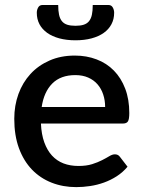

<svg xmlns="http://www.w3.org/2000/svg" viewBox="-20 -740 571 767"><path d="M279 -518C241.3 -518 207.6 -511.4 177.8 -498.2C147.9 -485.1 122.6 -467.2 101.7 -444.5C80.9 -421.8 64.9 -395.2 53.7 -364.5C42.6 -333.8 37 -300.8 37 -265.5C37 -221.2 43.2 -182 55.7 -148C68.2 -114 85.6 -85.5 107.7 -62.5C129.9 -39.5 156.1 -22.1 186.2 -10.3C216.4 1.6 249.2 7.5 284.5 7.5C302.5 7.5 321 6.1 340 3.2C359 0.4 377.5 -4.3 395.5 -10.8C413.5 -17.3 430.5 -25.7 446.5 -36C462.5 -46.3 476.8 -59 489.5 -74L459 -113.5C454.3 -120.2 447.7 -123.5 439 -123.5C432.3 -123.5 425 -121.1 417 -116.3C409 -111.4 399.3 -106.1 388 -100.3C376.7 -94.4 363.3 -89.1 348 -84.2C332.7 -79.4 314.5 -77 293.5 -77C271.5 -77 251.6 -80.4 233.7 -87.2C215.9 -94.1 200.6 -104.5 187.7 -118.5C174.9 -132.5 164.7 -150.1 157 -171.2C149.3 -192.4 144.8 -217.5 143.5 -246.5H471C480.7 -246.5 487.3 -249.3 491 -255C494.7 -260.7 496.5 -271.8 496.5 -288.5C496.5 -324.8 491.1 -357.2 480.2 -385.7C469.4 -414.2 454.3 -438.3 435 -458C415.7 -477.7 392.7 -492.6 366 -502.7C339.3 -512.9 310.3 -518 279 -518ZM281 -440C300.3 -440 317.4 -436.7 332.2 -430.2C347.1 -423.7 359.5 -414.7 369.5 -403.2C379.5 -391.7 387.1 -378.2 392.2 -362.7C397.4 -347.2 400 -330.5 400 -312.5H146.5C152.5 -352.8 166.7 -384.2 189 -406.5C211.3 -428.8 242 -440 281 -440ZM281.5 -637C268.5 -637 257.6 -638.4 248.7 -641.2C239.9 -644.1 232.8 -648.7 227.5 -655.2C222.2 -661.7 218.3 -670.2 216 -680.7C213.7 -691.2 212.5 -704.3 212.5 -720H149.5C141.8 -720 136.2 -716.7 132.5 -710.2C128.8 -703.7 127 -696.7 127 -689C127 -672 130.6 -656.7 137.7 -643.2C144.9 -629.7 155.2 -618.2 168.5 -608.7C181.8 -599.2 198.1 -591.9 217.2 -586.7C236.4 -581.6 257.8 -579 281.5 -579C305.2 -579 326.6 -581.6 345.7 -586.7C364.9 -591.9 381.2 -599.2 394.5 -608.7C407.8 -618.2 418.1 -629.7 425.2 -643.2C432.4 -656.7 436 -672 436 -689C436 -696.7 434.2 -703.7 430.5 -710.2C426.8 -716.7 421.2 -720 413.5 -720H350.5C350.5 -704.3 349.3 -691.2 347 -680.7C344.7 -670.2 340.8 -661.7 335.5 -655.2C330.2 -648.7 323.1 -644.1 314.2 -641.2C305.4 -638.4 294.5 -637 281.5 -637Z"/></svg>

Font: Lato Semibold
Style: Regular
Weight: 600
Designer: Lukasz Dziedzic
Foundry: tyPoland Lukasz Dziedzic
Version: Version 2.006; 2014-01-15